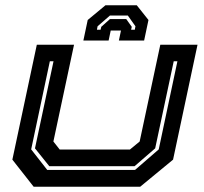

<svg xmlns="http://www.w3.org/2000/svg" viewBox="-20 -710 776 730"><path d="M108 0 27 -103 120 -540H261.5L183 -172L207 -141.5H474L511 -172L589.5 -540H731L638 -103L513 0ZM159.5 -64H493.5L583.5 -142L654.5 -477H640.5L570 -146L491.5 -78H167.5L113 -146L183.5 -477H169.5L98.5 -142ZM500 -690 544.5 -634 528 -556H432L440 -594H401L393 -556H297L313.5 -634L381 -690ZM466 -651H398L351 -610L348.5 -597H362.5L365 -608L398 -637.5H460L481 -608L478.5 -597H492.5L495 -610Z"/></svg>

Font: Tourney Expanded Regular
Style: Bold Italic
Weight: 700
Width: 7
Italic angle: -12°
Designer: Tyler Finck
Foundry: Etcetera Type Co
Version: Version 1.010; ttfautohint (v1.8.3)